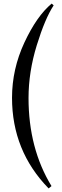

<svg xmlns="http://www.w3.org/2000/svg" viewBox="-20 -850 345 1070"><path d="M267 187 251 200Q47 -9 47 -305Q47 -465 116 -613Q185 -761 268 -830L279 -820Q231 -747 185 -598Q139 -449 139 -304Q139 -23 267 187Z"/></svg>

Font: Libre Caslon Text
Style: Regular
Weight: 400
Designer: Pablo Impallari, Rodrigo Fuenzalida
Foundry: Pablo Impallari, Rodrigo Fuenzalida
Version: Version 1.002